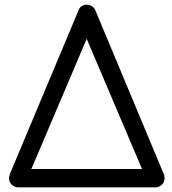

<svg xmlns="http://www.w3.org/2000/svg" viewBox="-20 -806 741 826"><path d="M59 0Q42 0 30.5 -11.5Q19 -23 19 -39Q19 -45 20.5 -50Q22 -55 24 -61L318 -762Q322 -774 332 -780Q342 -786 353 -786Q364 -786 374.5 -780Q385 -774 390 -762L683 -61Q686 -55 687 -49.5Q688 -44 688 -39Q688 -23 676.5 -11.5Q665 0 649 0ZM115 -79H591L353 -639Z"/></svg>

Font: Comfortaa
Style: Regular
Weight: 400
Designer: Johan Aakerlund
Foundry: Johan Aakerlund
Version: Version 3.104; ttfautohint (v1.8.1.43-b0c9)